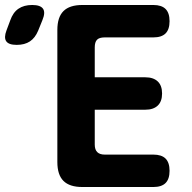

<svg xmlns="http://www.w3.org/2000/svg" viewBox="-150 -750 770 770"><path d="M230 -440H433Q465 -440 482.5 -423.5Q500 -407 500 -375Q500 -343 482.5 -326.5Q465 -310 433 -310H230V-170Q230 -150 240 -140Q250 -130 270 -130H465Q498 -130 514 -114Q530 -98 530 -65Q530 -32 514 -16Q498 0 465 0H180Q129 0 104.5 -24.5Q80 -49 80 -100V-630Q80 -681 104.5 -705.5Q129 -730 180 -730H465Q498 -730 514 -714Q530 -698 530 -665Q530 -632 514 -616Q498 -600 465 -600H270Q248 -600 239 -590.5Q230 -581 230 -560ZM3 -627Q-9 -598 -30 -584Q-51 -570 -83 -570Q-115 -570 -125 -584.5Q-135 -599 -124 -628L-109 -668Q-98 -700 -76 -715Q-54 -730 -21 -730Q12 -730 22.5 -715Q33 -700 20 -669Z"/></svg>

Font: Maple Mono NL ExtraBold
Style: Regular
Weight: 800
Monospace: yes
Designer: subframe7536
Version: Version 7.000